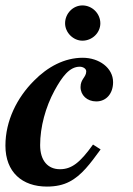

<svg xmlns="http://www.w3.org/2000/svg" viewBox="-25 -675 489 708"><path d="M318 -142C270 -75 239 -51 196 -51C152 -51 123 -82 123 -140C123 -207 143 -280 176 -341C204 -392 231 -429 269 -429C281 -429 293 -422 293 -412C293 -390 272 -384 272 -354C272 -324 296 -301 330 -301C367 -301 392 -330 392 -372C392 -425 340 -462 280 -462C213 -462 151 -429 100 -377C38 -315 -5 -230 -5 -138C-5 -40 57 13 148 13C181 13 208 7 231 -5C276 -28 308 -72 346 -124ZM279 -655C244 -655 215 -625 215 -589C215 -555 245 -525 279 -525C315 -525 345 -554 345 -589C345 -625 315 -655 279 -655Z"/></svg>

Font: XITS
Style: Bold Italic
Weight: 700
Italic angle: -16.33°
Designer: MicroPress Inc., with final additions and corrections provided by Coen Hoffman, Elsevier (retired)
Version: Version 1.105